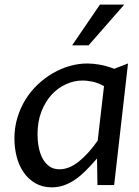

<svg xmlns="http://www.w3.org/2000/svg" viewBox="-20 -802 601 832"><path d="M292.5 -605.5 413.1 -782.2H518.6L363.8 -605.5ZM430.7 -428.7Q403.8 -443.8 379.4 -448.5Q355 -453.1 338.4 -453.1Q301.8 -453.1 266.4 -437.3Q231 -421.4 203.6 -391.6Q176.3 -361.8 159.4 -318.4Q142.6 -274.9 142.6 -220.2Q142.6 -191.9 147.7 -164.8Q152.8 -137.7 164.1 -116.2Q175.3 -94.7 193.4 -81.5Q211.4 -68.4 237.8 -68.4Q279.3 -68.4 321.3 -101.8Q363.3 -135.3 403.3 -192.4ZM358.4 -526.9Q383.3 -526.9 412.6 -521.7Q441.9 -516.6 475.1 -503.9L534.7 -526.9L474.6 0H402.3L400.4 -115.2Q375.5 -86.4 352.3 -63.2Q329.1 -40 305.7 -23.9Q282.2 -7.8 257.3 1Q232.4 9.8 204.6 9.8Q163.6 9.8 133.1 -8.1Q102.5 -25.9 82.3 -55.4Q62 -85 52.2 -123Q42.5 -161.1 42.5 -201.7Q42.5 -249.5 55.4 -292.2Q68.4 -335 90.8 -371.1Q113.3 -407.2 143.8 -436Q174.3 -464.8 209.5 -485.1Q244.6 -505.4 282.7 -516.1Q320.8 -526.9 358.4 -526.9Z"/></svg>

Font: Proza Libre
Style: Italic
Weight: 400
Designer: Jasper de Waard
Foundry: Jasper de Waard
Version: Version 1.000; ttfautohint (v1.4.1.8-43bc)